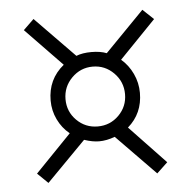

<svg xmlns="http://www.w3.org/2000/svg" viewBox="-44 -632 627 617"><g transform="rotate(-5 270.0 -323.5)"><path d="M214 -187 88 -59 54 -92 170 -212Q145.5 -232 131.8 -260.8Q118 -289.5 118 -322Q118 -390.5 170 -433L52 -555L86 -588L213 -458Q233 -466 262 -466Q291 -466 311 -458L437 -587L472 -554L355 -433Q378.5 -413 392.2 -383.8Q406 -354.5 406 -322Q406 -255.5 358 -214L474 -92L439 -59L313 -188Q286.5 -178 262 -178Q241 -178 214 -187ZM194.2 -390.5Q166 -362 166 -322Q166 -282 194 -254Q222 -226 262 -226Q302 -226 330 -254Q358 -282 358 -322Q358 -362 329.8 -390.5Q301.5 -419 262 -419Q222.5 -419 194.2 -390.5Z"/></g></svg>

Font: 3270 Nerd Font Mono
Style: Regular
Weight: 400
Monospace: yes
Version: Version 3.0.1;Nerd Fonts 3.0.0